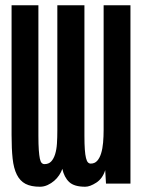

<svg xmlns="http://www.w3.org/2000/svg" viewBox="-20 -714 540 730"><path d="M304 -4Q262 -4 243 -22Q224 -40 217 -72Q213 -60 205 -48Q197 -36 186 -26.5Q175 -17 161 -10.5Q147 -4 132 -4Q98 -4 77 -15Q56 -26 44 -50Q32 -74 28 -111Q24 -148 24 -201V-694H126V-198Q126 -165 127.5 -144Q129 -123 131.5 -111Q134 -99 138.5 -94.5Q143 -90 149 -90Q165 -90 174.5 -100Q184 -110 189.5 -127.5Q195 -145 196.5 -168Q198 -191 198 -218V-694H301V-198Q301 -166 302.5 -145.5Q304 -125 307 -113Q310 -101 314.5 -96.5Q319 -92 325 -92Q340 -92 349.5 -102.5Q359 -113 364.5 -131Q370 -149 372 -172Q374 -195 374 -220V-694H476V-16H383L380 -67Q370 -35 346 -19.5Q322 -4 304 -4Z"/></svg>

Font: D2Coding
Style: Bold
Weight: 700
Monospace: yes
Designer: Yong-Rak Park; Jeong-Hwan Yoon; Sang-Min Lee;
Foundry: NHN Corporation
Version: Version 1.3.2; Build 20180524